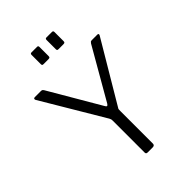

<svg xmlns="http://www.w3.org/2000/svg" viewBox="-269 -1076 1198 1198"><g transform="rotate(-45 330.0 -477.0)"><path d="M607 -742Q613 -742 615 -738.5Q617 -735 614 -729L376 -328Q372 -323 371.5 -318Q371 -313 371 -301V-16Q371 0 353 0H310Q301 0 298 -3.5Q295 -7 295 -13V-294Q295 -303 293.5 -307.5Q292 -312 289 -318L46 -727Q43 -734 45.5 -738Q48 -742 56 -742H108Q116 -742 119.5 -739.5Q123 -737 127 -731L323 -396Q329 -384 334.5 -384Q340 -384 346 -394L540 -731Q545 -738 548 -740Q551 -742 559 -742H607ZM297 -943V-863Q297 -855 294 -852Q291 -849 282 -849H240Q232 -849 229.5 -851.5Q227 -854 227 -861V-942Q227 -954 237 -954H287Q297 -954 297 -943ZM429 -943V-863Q429 -855 426 -852Q423 -849 414 -849H372Q364 -849 361.5 -851.5Q359 -854 359 -861V-942Q359 -954 369 -954H418Q429 -954 429 -943Z"/></g></svg>

Font: Libre Franklin Thin Light
Style: Regular
Weight: 300
Version: Version 3.000